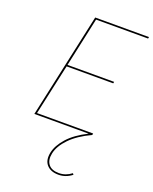

<svg xmlns="http://www.w3.org/2000/svg" viewBox="-171 -752 905 1134"><g transform="rotate(20 282.0 -184.5)"><path d="M562 -648H235L168 -339H461L459 -329H166L96 -10H449L447 0Q365 38 318 86.5Q271 135 261 184Q252 227 272 253Q292 279 338 279Q381 279 417 251L423 259Q384 289 339 289Q290 289 265 261Q240 233 250 183Q260 135 303 87Q346 39 424 0H83L226 -658H564Z"/></g></svg>

Font: EauTestInfant Hairline
Style: Italic
Weight: 250
Italic angle: -12°
Designer: Christian Thalmann (Catharsis Fonts)
Version: Version 0.001;PS 000.001;hotconv 1.0.88;makeotf.lib2.5.64775